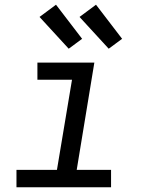

<svg xmlns="http://www.w3.org/2000/svg" viewBox="-20 -796 640 816"><path d="M50 0V-74H222L286 -457H139V-530H381L306 -74H452V0ZM442 -589 318 -724 388 -776 499 -631ZM272 -589 148 -724 218 -776 329 -631Z"/></svg>

Font: Iosevka Curly Extended Oblique
Style: Regular
Weight: 400
Width: 7
Italic angle: -9°
Monospace: yes
Designer: Belleve Invis
Foundry: Belleve Invis
Version: Version 11.1.0; ttfautohint (v1.8.3)